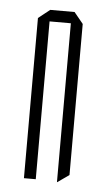

<svg xmlns="http://www.w3.org/2000/svg" viewBox="-43 -532 317 566"><g transform="rotate(5 115.5 -249.0)"><path d="M49 0V-474L83 -501H84V0ZM147 3V-467H182V-21L148 3ZM84 -467V-501H155L182 -468V-467Z"/></g></svg>

Font: Foldit ExtraLight
Style: Regular
Weight: 250
Version: Version 1.003